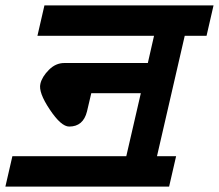

<svg xmlns="http://www.w3.org/2000/svg" viewBox="-29 -653 813 713"><path d="M121 -342Q127 -368 153 -394Q178 -419 210 -419H520L543 -520H110L136 -633H764L738 -520H657L554 -73H625L599 40H-9L17 -73H440L494 -307H310L294 -239Q280 -183 228 -183Q198 -183 156 -246Q113 -310 121 -342Z"/></svg>

Font: Miedinger
Style: Bold-Italic
Weight: 700
Italic angle: -13°
Version: Version 001.000